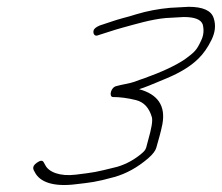

<svg xmlns="http://www.w3.org/2000/svg" viewBox="-20 -523 652 564"><path d="M519.6 -473C551.6 -473 570.3 -466 575.6 -451C579.5 -435 578.5 -419 570.4 -403C557.9 -376 552 -370 523.3 -349C496.7 -331 456.6 -312 403.6 -293C394.7 -290 385.7 -287 375.5 -283C357.6 -277 338.9 -275 321.4 -270C305.1 -266 299.6 -239 311.3 -238C332.3 -238 355.3 -235 379.4 -229C403.5 -223 418.8 -205 426.3 -178C428.8 -167 424.8 -145 415.4 -112C409.4 -93 411.9 -85 397.1 -73C375.1 -54 351 -41 324.4 -33C256.1 -16 258.4 -17 203.2 -10C155.3 -4 122.7 -18 113 -38L108.5 -46C104.8 -53 98.4 -52 88.2 -45C71.4 -33 78.6 -24 82.4 -17C96.5 11 135.5 27 204.3 18C246.9 13 261.2 12 315.9 -3C351.1 -13 383.8 -31 415.3 -58C429.1 -70 436.3 -80 438.8 -88C445.1 -111 452.4 -134 457 -158C467 -212 443.8 -246 388.5 -261C402.8 -265 429.3 -276 469.6 -293C510 -310 541 -329 563 -351C577.4 -365 590.1 -383 601.4 -406C612.6 -429 614.3 -450 607.6 -470C600.6 -492 576 -503 534 -503L479.1 -500C446.1 -497 413.2 -491 380.1 -481C366.8 -477 354.6 -473 341.6 -470C315.4 -463 298.2 -456 272.6 -448C261.1 -443 255.5 -438 254.6 -432C253.4 -425 256.9 -414 269.8 -420L304.3 -431C314.2 -434 325.5 -438 337.4 -441C377.9 -452 423.3 -466 466.6 -470Z"/></svg>

Font: MewTooHand
Style: UltIta
Weight: 400
Designer: Mew Too, Robert Jablonski
Version: Version 0.77